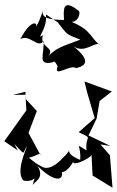

<svg xmlns="http://www.w3.org/2000/svg" viewBox="-33 -821 545 896"><path d="M236 -717C283 -658 272 -663 342 -636C266 -606 240 -605 193 -560C227 -601 146 -601 168 -657C129 -632 191 -686 181 -754ZM236 -512C214 -453 296 -524 322 -503C368 -514 393 -537 309 -606C364 -565 418 -638 436 -609C389 -641 399 -678 301 -719C329 -718 343 -755 336 -769C257 -833 263 -773 266 -728C206 -728 126 -735 190 -801C158 -769 165 -747 136 -697C142 -722 105 -723 62 -638C105 -665 144 -591 170 -630C175 -564 139 -515 212 -530C232 -550 240 -468 249 -531ZM34 -149C89 -93 69 -102 93 -140C89 -123 38 -17 77 22C140 32 135 -22 118 47C120 27 180 16 142 -47C242 53 285 12 237 -58C230 8 289 -10 320 -91C269 -21 399 -86 394 -100L399 -2L492 55L480 -96L436 -147L482 -140L380 -189L418 -268L432 -350L489 -394L361 -441L375 -385L409 -270L334 -204C408 -169 362 -193 371 -119C309 -156 348 -144 341 -75C246 -112 325 -145 259 -83C259 -83 201 -14 158 -46C120 -63 101 -93 94 -85C117 -82 163 -115 155 -99L100 -201L139 -303L86 -360V-393L28 -378L86 -379L90 -306L-13 -162L50 -119Z"/></svg>

Font: Charger Distortion
Style: 2
Weight: 400
Designer: Jasper
Foundry: Cannot Into Space Fonts
Version: Version 0.98